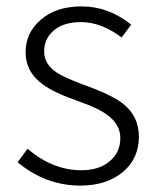

<svg xmlns="http://www.w3.org/2000/svg" viewBox="-20 -567 492 600"><path d="M231 13Q123 13 35 -60L66 -102Q145 -35 234 -35Q292 -35 325 -65Q356 -92 356 -136Q356 -178 315 -208Q287 -229 227 -250Q147 -278 114 -303Q60 -342 60 -403Q60 -464 106 -504Q154 -547 235 -547Q319 -547 390 -490L360 -450Q296 -498 233 -498Q177 -498 146 -470Q118 -445 118 -406Q118 -367 156 -341Q178 -326 239 -303Q241 -302 242 -302Q246 -301 253 -298Q333 -268 363 -244Q414 -205 414 -139.5Q414 -74 367 -32Q315 13 231 13Z"/></svg>

Font: GenSekiGothic TW L
Style: Regular
Weight: 300
Version: Version 1.501;PS 1;hotconv 16.6.51;makeotf.lib2.5.65220